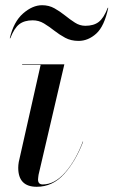

<svg xmlns="http://www.w3.org/2000/svg" viewBox="-20 -707 436 737"><path d="M105.5 -629Q73.5 -629 54 -614Q34.5 -599 19.5 -560H17.5Q32.5 -624 68.8 -655.5Q105 -687 141.5 -687Q168 -687 189.2 -675Q210.5 -663 229.8 -647.5Q249 -632 267.8 -620Q286.5 -608 307.5 -608Q340 -608 359.2 -623Q378.5 -638 393.5 -677H395.5Q380.5 -606 349.5 -578Q318.5 -550 281.5 -550Q252.5 -550 230.2 -562Q208 -574 188.2 -589.5Q168.5 -605 148.8 -617Q129 -629 105.5 -629ZM299 -163Q270.5 -88 226.2 -39Q182 10 121 10Q50 10 50 -63Q50 -73 52 -85L136 -458H65V-460H227L128 -36Q127.5 -31.5 126.8 -26.8Q126 -22 126 -18Q126 1 144 1Q190 1 230.5 -45.5Q271 -92 298 -164Z"/></svg>

Font: Bodoni* 96pt
Style: Italic
Weight: 400
Italic angle: -13°
Version: Version 2.3